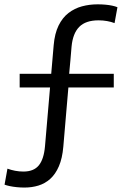

<svg xmlns="http://www.w3.org/2000/svg" viewBox="-22 -718 569 864"><path d="M88 126Q70 126 53 124.2Q36 122.5 22 119.5Q8 116.5 -1.5 113L11.5 41Q28 47 46.2 50.5Q64.5 54 83.5 54Q130 54 152.8 26Q175.5 -2 180.5 -60Q190 -173.5 200 -287Q210 -400.5 219.5 -514Q224 -567 241.5 -602.8Q259 -638.5 286.2 -659.5Q313.5 -680.5 347 -689.5Q380.5 -698.5 417.5 -698.5Q435.5 -698.5 452.2 -697Q469 -695.5 483 -692.5Q497 -689.5 506.5 -685.5L493.5 -614Q478 -620 459.8 -623.2Q441.5 -626.5 421.5 -626.5Q363.5 -626.5 334.5 -597Q305.5 -567.5 300 -508Q297.5 -478 294.8 -446.2Q292 -414.5 289 -383.5L289.5 -368Q282.5 -290 276.2 -213.5Q270 -137 263 -58.5Q258.5 -5.5 243 30.2Q227.5 66 204 87Q180.5 108 151 117Q121.5 126 88 126ZM66.5 -324.5V-386Q113.5 -386 157.5 -386Q201.5 -386 239.5 -386H317Q355.5 -386 399.2 -386Q443 -386 490 -386V-324.5Q443 -324.5 399.2 -324.5Q355.5 -324.5 317 -324.5H239.5Q201.5 -324.5 157.5 -324.5Q113.5 -324.5 66.5 -324.5Z"/></svg>

Font: Commissioner Thin
Style: Regular
Weight: 400
Version: Version 1.000